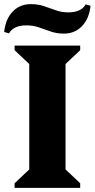

<svg xmlns="http://www.w3.org/2000/svg" viewBox="-44 -911 459 931"><path d="M26.8 0V-22.4L97.8 -89.4V-600.6L26.8 -667.6V-690H344.8V-667.6L273.8 -600.6V-89.4L344.8 -22.4V0ZM265.6 -748Q231.6 -748 202.3 -758.2Q173 -768.4 144.5 -778.2Q116 -788 84 -788Q21.8 -788 -0.4 -749.2L-23.8 -756Q-17.2 -818.8 17.6 -854.9Q52.4 -891 105.6 -891Q140.6 -891 169.4 -881.2Q198.2 -871.4 226.7 -861.2Q255.2 -851 287.2 -851Q349.4 -851 371.6 -889.8L395 -883Q388.4 -820.4 353.6 -784.2Q318.8 -748 265.6 -748Z"/></svg>

Font: Platypi Light
Style: Regular
Weight: 300
Designer: David Sargent
Foundry: Bolt Cutter Type
Version: Version 1.200